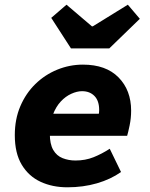

<svg xmlns="http://www.w3.org/2000/svg" viewBox="-20 -785 640 817"><path d="M267 12Q203 12 152.5 -11.5Q102 -35 72.5 -84Q43 -133 43 -210Q43 -278 66.5 -333Q90 -388 130.5 -427.5Q171 -467 223.5 -488.5Q276 -510 333 -510Q431 -510 484.5 -455.5Q538 -401 538 -314Q538 -282 531.5 -251Q525 -220 521 -207H154L170 -301H437L396 -279Q398 -288 400 -297.5Q402 -307 402 -317Q402 -356 382 -376.5Q362 -397 329 -397Q308 -397 283.5 -386Q259 -375 238.5 -353Q218 -331 205 -297Q192 -263 192 -216Q192 -172 206.5 -147Q221 -122 246.5 -112Q272 -102 301 -102Q343 -102 378 -116Q413 -130 447 -152L495 -53Q451 -22 392.5 -5Q334 12 267 12ZM282 -579 198 -709 263 -765 371 -673H375L524 -765L575 -705L445 -579Z"/></svg>

Font: Source Code Pro ExtraBold
Style: Italic
Weight: 800
Italic angle: -11°
Monospace: yes
Designer: Paul D. Hunt, Teo Tuominen
Foundry: Adobe Systems Incorporated
Version: Version 1.016;hotconv 1.0.116;makeotfexe 2.5.65601